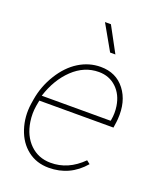

<svg xmlns="http://www.w3.org/2000/svg" viewBox="-141 -837 775 934"><g transform="rotate(20 247.0 -370.0)"><path d="M223.6 9.8Q160.2 9.8 114.3 -25.9Q68.4 -61.5 48.1 -123.3Q27.8 -185.1 37.6 -252.9L41.5 -277.3Q53.2 -348.6 91.6 -410.6Q129.9 -472.7 182.6 -505.4Q235.4 -538.1 295.4 -538.1Q375.5 -538.1 420.9 -479Q466.3 -419.9 459.5 -327.6L458 -312.5L453.6 -281.7H69.8L64.5 -252.9Q57.6 -211.9 64 -169.9Q74.7 -100.1 117.4 -58.3Q160.2 -16.6 223.1 -16.1Q314.5 -15.1 387.7 -88.4L405.3 -74.7Q333 9.8 223.6 9.8ZM295.4 -511.7Q220.2 -511.7 160.9 -455.3Q101.6 -398.9 72.8 -308.1H429.2L430.7 -314.5Q437 -349.6 431.6 -384.8Q422.9 -442.4 386 -477.1Q349.1 -511.7 295.4 -511.7ZM340.8 -619.1H313.5L239.3 -750H270Z"/></g></svg>

Font: Roboto Thin
Style: Italic
Weight: 250
Italic angle: -12°
Designer: Google
Version: Version 2.134; 2016